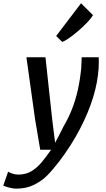

<svg xmlns="http://www.w3.org/2000/svg" viewBox="-107 -907 647 1174"><path d="M-8.5 246.5Q-25 246.5 -48 240.8Q-71 235 -87 228.5L-57.5 143Q-46.5 149 -30.5 154.8Q-14.5 160.5 5.5 160.5Q50.5 160.5 84.5 140.2Q118.5 120 147.5 85.5Q176.5 51 205.5 8.5H139L108 -174.5L54.5 -557H171L211.5 -183L230 -34Q245.5 -62 258 -86.8Q270.5 -111.5 281 -133Q311.5 -184.5 333.2 -239.8Q355 -295 368.8 -356.8Q382.5 -418.5 389.5 -488.5Q390.5 -502.5 391.2 -523.5Q392 -544.5 392.5 -557H496.5Q497.5 -545.5 497.2 -526Q497 -506.5 496 -490.5Q491 -406 462.8 -313Q434.5 -220 382.5 -120Q358 -72 324.8 -19.8Q291.5 32.5 254.2 81.2Q217 130 180 167.5Q148 199.5 101 223Q54 246.5 -8.5 246.5ZM273.5 -650.5 236.5 -687 388.5 -887 461.5 -814.5Q454.5 -801.5 437.8 -782.5Q421 -763.5 399 -742.8Q377 -722 353.5 -703Q330 -684 309 -669.8Q288 -655.5 273.5 -650.5Z"/></svg>

Font: Koeln Type Sans
Style: Italic
Weight: 400
Italic angle: -7.5°
Designer: Eben Sorkin
Foundry: Eben Sorkin
Version: Version 2.001